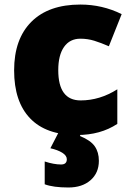

<svg xmlns="http://www.w3.org/2000/svg" viewBox="-20 -583 579 843"><path d="M317.9 9.8Q182.1 9.8 112.1 -63.5Q42 -136.7 42 -273.9Q42 -411.6 117.7 -487.3Q193.4 -563 333 -563Q429.2 -563 514.2 -521L458 -379.9Q423.3 -395 394 -404.1Q364.7 -413.1 333 -413.1Q286.6 -413.1 261.2 -377Q235.8 -340.8 235.8 -274.9Q235.8 -142.1 334 -142.1Q418 -142.1 495.1 -190.9V-39.1Q421.4 9.8 317.9 9.8ZM414.1 123Q414.1 176.3 377.4 208.3Q340.8 240.2 280.3 240.2Q213.9 240.2 176.3 226.1V126Q216.8 139.2 248 139.2Q273.4 139.2 273.4 116.2Q273.4 100.1 253.4 87.6Q233.4 75.2 201.2 67.9L236.3 0H335.4L331.1 14.2Q377.9 33.2 396 59.3Q414.1 85.4 414.1 123Z"/></svg>

Font: OpenSansExtrabold
Style: Regular
Weight: 800
Foundry: Ascender Corporation
Version: Version 1.10